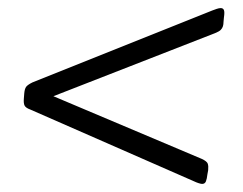

<svg xmlns="http://www.w3.org/2000/svg" viewBox="-20 -464 600 475"><path d="M526 -444Q532 -444 534 -439Q536 -434 534 -421L533 -410Q533 -404 531.5 -399Q530 -394 526 -390Q522 -386 512 -382L84 -215L86 -237L479 -71Q492 -65 494 -59Q496 -53 495 -43L493 -32Q492 -22 489.5 -15.5Q487 -9 480 -9Q477 -9 471 -11Q465 -13 461 -15L55 -193Q44 -197 41 -202.5Q38 -208 39 -220L40 -233Q41 -244 44.5 -249Q48 -254 60 -260L505 -438Q510 -440 516 -442Q522 -444 526 -444Z"/></svg>

Font: Asap Light
Style: Italic
Weight: 300
Italic angle: -6°
Designer: Pablo Cosgaya
Foundry: Omnibus-Type
Version: Version 3.001